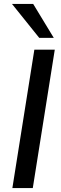

<svg xmlns="http://www.w3.org/2000/svg" viewBox="-20 -958 310 978"><path d="M41 0ZM43 0 155 -705H259L147 0ZM180 -765 41 -938H149L254 -765Z"/></svg>

Font: Winston Medium
Style: Italic
Weight: 500
Italic angle: -9°
Designer: Original fonts by Vernon Adams / Changes by Cristiano Sobral
Foundry: Original fonts by Vernon Adams / Changes by Cristiano Sobral
Version: Version 2.503;July 17, 2020;FontCreator 13.0.0.2655 64-bit